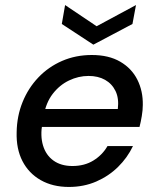

<svg xmlns="http://www.w3.org/2000/svg" viewBox="-20 -729 621 761"><path d="M253 12Q189 12 141.5 -15Q94 -42 69 -90.5Q44 -139 46 -205Q47 -269 69.5 -324.5Q92 -380 132 -422Q172 -464 226 -487.5Q280 -511 344 -511Q411 -511 456.5 -484.5Q502 -458 524.5 -413Q547 -368 546 -313Q546 -293 542 -269Q538 -245 533 -226H121L133 -297H447Q452 -339 438 -368Q424 -397 396.5 -412.5Q369 -428 331 -428Q291 -428 253.5 -410Q216 -392 189 -357Q162 -322 153 -269L148 -240Q139 -191 150.5 -152.5Q162 -114 192 -92.5Q222 -71 267 -71Q315 -71 350.5 -93Q386 -115 406 -150H507Q485 -104 448 -67.5Q411 -31 361.5 -9.5Q312 12 253 12ZM519 -709 505 -634 350 -552 225 -634 238 -709 363 -625Z"/></svg>

Font: DM Sans 20pt Medium
Style: Italic
Weight: 500
Italic angle: -10°
Version: Version 4.004;gftools[0.9.30]